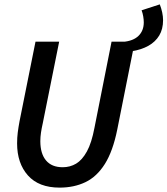

<svg xmlns="http://www.w3.org/2000/svg" viewBox="-20 -844 764 876"><path d="M580 -610 541 -653Q588 -657 612 -680.5Q636 -704 636 -742Q636 -754 633.5 -769Q631 -784 626 -797L709 -824Q716 -806 720 -787.5Q724 -769 724 -752Q724 -711 706.5 -682Q689 -653 657 -635Q625 -617 580 -610ZM252 12Q157 12 107.5 -43.5Q58 -99 58 -190Q58 -216 61 -239.5Q64 -263 69 -290L142 -654H250L175 -281Q170 -259 167 -239Q164 -219 164 -200Q164 -143 190 -112Q216 -81 266 -81Q300 -81 327.5 -97.5Q355 -114 376.5 -153Q398 -192 411 -261L489 -654H595L515 -253Q495 -154 458.5 -96Q422 -38 370 -13Q318 12 252 12Z"/></svg>

Font: Source Code Pro ExtraLight SemiBold
Style: Italic
Weight: 600
Italic angle: -11°
Monospace: yes
Version: Version 1.016;hotconv 1.0.116;makeotfexe 2.5.65601